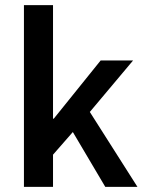

<svg xmlns="http://www.w3.org/2000/svg" viewBox="-20 -726 562 746"><path d="M73 0V-706H186V-265H189L371 -491H497L329 -291L514 0H389L263 -213L186 -125V0Z"/></svg>

Font: Giro Semibold
Style: Regular
Weight: 600
Designer: Paul D. Hunt
Foundry: Adobe Systems Incorporated
Version: Version 1.000;PS 1.0;hotconv 1.0.88;makeotf.lib2.5.647800